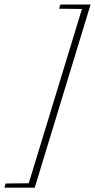

<svg xmlns="http://www.w3.org/2000/svg" viewBox="-103 -724 430 868"><path d="M306.5 -703.5 54 124.5H-83L-77.5 105.5L27 104.5L267.5 -683.5L164 -684.5L170 -703.5Z"/></svg>

Font: Newsreader 24pt ExtraLight
Style: Italic
Weight: 250
Italic angle: -17°
Designer: Hugues Gentile
Foundry: Production Type
Version: Version 1.003